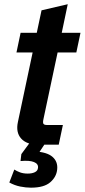

<svg xmlns="http://www.w3.org/2000/svg" viewBox="-20 -682 399 905"><path d="M160.6 0Q105.5 0 79.6 -29.1Q53.7 -58.1 64.5 -107.4L133.8 -434.6H57.6L77.1 -527.3H153.3L175.8 -633.3L299.3 -662.1L271 -527.3H359.4L339.8 -434.6H251.5L184.6 -119.6Q181.2 -104 184.8 -98.4Q188.5 -92.8 202.1 -92.8H276.4L256.8 0ZM126 202.6Q102.1 202.6 75.4 197.3Q48.8 191.9 23.9 178.2L47.4 117.2Q58.6 124.5 74.2 130.4Q89.8 136.2 110.8 136.2Q130.9 136.2 144.5 129.6Q158.2 123 159.2 108.4Q161.1 90.3 140.1 81.8Q119.1 73.2 76.7 77.1L80.6 44.4L128.4 -20.5H196.3L195.3 -9.8L155.8 49.8L142.6 31.7Q201.7 34.7 227.5 57.4Q253.4 80.1 249.5 116.7Q246.1 151.9 216.8 177.2Q187.5 202.6 126 202.6Z"/></svg>

Font: Schibsted Grotesk SemiBold
Style: Italic
Weight: 600
Italic angle: -12°
Designer: Bakken & Baeck AS, Henrik Kongsvoll
Foundry: Schibsted ASA
Version: Version 1.100;gftools[0.9.25]